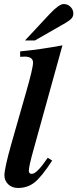

<svg xmlns="http://www.w3.org/2000/svg" viewBox="-20 -924 384 953"><path d="M217 -141 239 -127Q187 -47 152 -19Q117 9 70 9Q40 9 21 -9Q2 -27 2 -54Q2 -88 36 -209L110 -468Q144 -586 144 -613Q144 -643 102 -643Q91 -643 80 -642V-669Q178 -678 290 -699L145 -176Q123 -97 123 -76Q123 -61 138 -61Q163 -61 217 -141ZM153 -723H104L226 -854Q273 -904 296 -904Q316 -904 330 -890Q344 -876 344 -857Q344 -843 335.5 -833Q327 -823 305 -810Z"/></svg>

Font: STIX MathJax Latin
Style: Bold Italic
Weight: 700
Italic angle: -16.33°
Designer: MicroPress Inc., with final additions and corrections provided by Coen Hoffman, Elsevier (retired)
Version: Version 1.1.1